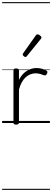

<svg xmlns="http://www.w3.org/2000/svg" viewBox="-20 -1161 491 1812"><path d="M132 15Q119 15 113 10.5Q107 6 107 -4V-496Q107 -506 113 -510.5Q119 -515 132 -515Q146 -515 152.5 -510.5Q159 -506 159 -496V-407Q174 -438 193.5 -459Q213 -480 235 -493.5Q257 -507 280 -513Q303 -519 324 -519Q352 -519 378 -511.5Q404 -504 418 -495Q426 -490 427.5 -483Q429 -476 422 -463Q417 -453 410 -450.5Q403 -448 394 -451Q381 -456 360.5 -462.5Q340 -469 316 -469Q291 -469 267.5 -460Q244 -451 223 -432.5Q202 -414 186 -385Q170 -356 159 -316V-4Q159 6 152.5 10.5Q146 15 132 15ZM221 -623Q214 -623 204 -631Q194 -639 194 -647Q194 -649 195.5 -651.5Q197 -654 199 -659L318 -827Q322 -833 325.5 -835Q329 -837 335 -837Q341 -837 349.5 -832Q358 -827 364.5 -820.5Q371 -814 371 -807Q371 -803 369.5 -800Q368 -797 365 -793L234 -632Q228 -623 221 -623ZM0 621H451V631H0ZM0 -20H451V0H0ZM0 -505H451V-500H0ZM0 -1141H451V-1131H0Z"/></svg>

Font: Playwrite BR Guides
Style: Regular
Weight: 400
Designer: Veronika Burian, José Scaglione
Foundry: TypeTogether
Version: Version 1.003